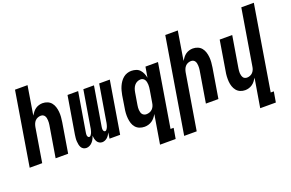

<svg xmlns="http://www.w3.org/2000/svg" viewBox="-112 -1161 2732 1801"><g transform="rotate(-20 1253.5 -260.0)"><path d="M2 0 123 -735H248L201 -448Q211 -464 223 -479.5Q235 -495 250.5 -506Q266 -517 284.5 -522.5Q303 -528 321 -528Q347 -528 370 -518.5Q393 -509 408 -490.5Q423 -472 430.5 -448.5Q438 -425 440.5 -399.5Q443 -374 441 -348Q439 -322 435 -297L386 0H261L313 -314Q315 -325 315.5 -337Q316 -349 315.5 -360.5Q315 -372 312.5 -383Q310 -394 304 -403.5Q298 -413 288 -418Q278 -423 266 -423Q251 -423 235.5 -417Q220 -411 209 -399Q198 -387 192 -372Q186 -357 183 -341L127 0Z M567 8Q550 8 536.5 0Q523 -8 516 -21.5Q509 -35 506 -50.5Q503 -66 502 -82.5Q501 -99 503 -115.5Q505 -132 507 -148L569 -520H675L610 -131Q609 -123 608 -115Q607 -107 608.5 -100Q610 -93 614.5 -86.5Q619 -80 627 -80Q635 -80 641 -87.5Q647 -95 651 -102.5Q655 -110 657.5 -118Q660 -126 662 -134Q664 -142 665.5 -150Q667 -158 668 -166L727 -520H833L768 -131Q767 -123 766 -115Q765 -107 766.5 -100Q768 -93 772.5 -86.5Q777 -80 785 -80Q793 -80 799 -87.5Q805 -95 809 -102.5Q813 -110 815.5 -118Q818 -126 820 -134Q822 -142 823.5 -150Q825 -158 826 -166L885 -520H991L905 0H799L808 -59Q802 -46 794 -34Q786 -22 775.5 -12.5Q765 -3 751.5 2.5Q738 8 725 8Q709 8 695.5 0Q682 -8 674.5 -21Q667 -34 663.5 -49.5Q660 -65 660 -81Q654 -65 646.5 -50Q639 -35 627 -21.5Q615 -8 599 0Q583 8 567 8Z M1204 -97Q1219 -97 1235 -102.5Q1251 -108 1263 -120Q1275 -132 1281.5 -147.5Q1288 -163 1290 -179L1310 -299Q1312 -312 1313.5 -325Q1315 -338 1314.5 -351Q1314 -364 1311.5 -376.5Q1309 -389 1303 -399.5Q1297 -410 1286.5 -416.5Q1276 -423 1262 -423Q1245 -423 1228 -415Q1211 -407 1199.5 -392.5Q1188 -378 1182 -361Q1176 -344 1173 -326L1153 -206Q1151 -194 1150 -182Q1149 -170 1150 -158.5Q1151 -147 1154 -135.5Q1157 -124 1163.5 -115.5Q1170 -107 1180.5 -102Q1191 -97 1204 -97ZM1225 215 1273 -74Q1263 -56 1250.5 -40.5Q1238 -25 1221.5 -14Q1205 -3 1186 2.5Q1167 8 1148 8Q1122 8 1098.5 -1Q1075 -10 1059 -28.5Q1043 -47 1035.5 -70.5Q1028 -94 1025.5 -119.5Q1023 -145 1024.5 -171Q1026 -197 1031 -223L1050 -343Q1054 -364 1059.5 -385Q1065 -406 1074 -426.5Q1083 -447 1096 -466Q1109 -485 1126.5 -499.5Q1144 -514 1165 -521Q1186 -528 1207 -528Q1232 -528 1254.5 -520.5Q1277 -513 1292 -496.5Q1307 -480 1316 -459Q1325 -438 1329 -415L1347 -520H1472L1368 110H1399L1381 215Z M1466 215 1623 -735H1748L1701 -448Q1711 -464 1723 -479.5Q1735 -495 1750.5 -506Q1766 -517 1784.5 -522.5Q1803 -528 1821 -528Q1847 -528 1870 -518.5Q1893 -509 1908 -490.5Q1923 -472 1930.5 -448.5Q1938 -425 1940.5 -399.5Q1943 -374 1941 -348Q1939 -322 1935 -297L1886 0H1761L1813 -314Q1815 -325 1815.5 -337Q1816 -349 1815.5 -360.5Q1815 -372 1812.5 -383Q1810 -394 1804 -403.5Q1798 -413 1788 -418Q1778 -423 1766 -423Q1751 -423 1735.5 -417Q1720 -411 1709 -399Q1698 -387 1692 -372Q1686 -357 1683 -341L1591 215Z M2225 215 2273 -72Q2263 -56 2251 -40.5Q2239 -25 2223 -14Q2207 -3 2188.5 2.5Q2170 8 2152 8Q2126 8 2103.5 -1.5Q2081 -11 2066 -29.5Q2051 -48 2043 -71.5Q2035 -95 2033 -120.5Q2031 -146 2032.5 -172Q2034 -198 2039 -223L2088 -520H2213L2161 -206Q2159 -195 2158 -183Q2157 -171 2157.5 -159.5Q2158 -148 2161 -137Q2164 -126 2169.5 -116.5Q2175 -107 2185.5 -102Q2196 -97 2208 -97Q2223 -97 2238.5 -103Q2254 -109 2265 -121Q2276 -133 2282 -148Q2288 -163 2290 -179L2382 -735H2507L2368 110H2399L2381 215Z"/></g></svg>

Font: Iosevka Extrabold
Style: Italic
Weight: 800
Italic angle: -9°
Monospace: yes
Designer: Belleve Invis
Foundry: Belleve Invis
Version: Version 32.5.0; ttfautohint (v1.8.4)